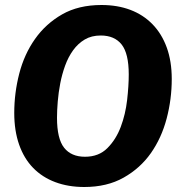

<svg xmlns="http://www.w3.org/2000/svg" viewBox="-20 -731 729 768"><path d="M667 -415Q667 -334 646.5 -256.5Q626 -179 583.5 -118.5Q541 -58 474.5 -20.5Q408 17 317 17Q253 17 201 -2.5Q149 -22 112.5 -59.5Q76 -97 56.5 -152.5Q37 -208 37 -279Q37 -359 57 -436.5Q77 -514 120 -575Q163 -636 228.5 -673.5Q294 -711 386 -711Q450 -711 501.5 -691.5Q553 -672 590 -634Q627 -596 647 -541Q667 -486 667 -415ZM320 -104Q375 -104 409.5 -138.5Q444 -173 463 -223.5Q482 -274 488.5 -331Q495 -388 495 -433Q495 -517 466.5 -553Q438 -589 383 -589Q346 -589 319 -573Q292 -557 272.5 -530Q253 -503 240.5 -468.5Q228 -434 221 -397.5Q214 -361 211 -325Q208 -289 208 -260Q208 -176 236.5 -140Q265 -104 320 -104Z"/></svg>

Font: Qjlgwqiwhsfqbnnlvksmvfsycuq
Style: Regular
Weight: 700
Italic angle: -8°
Designer: Carrois Corporate & Edenspiekermann
Foundry: Carrois Corporate GbR & Edenspiekermann AG
Version: Version 2.001